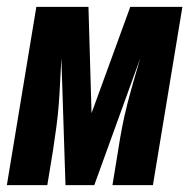

<svg xmlns="http://www.w3.org/2000/svg" viewBox="-39 -540 559 560"><path d="M-19 0 67 -520H219L228 -210L341 -520H493L407 0H289L306 -104Q311 -137 317.5 -170.5Q324 -204 332.5 -237Q341 -270 350.5 -303Q360 -336 370 -370L236 0H152L140 -370Q138 -336 136.5 -303Q135 -270 132.5 -237Q130 -204 125.5 -170.5Q121 -137 116 -104L99 0Z"/></svg>

Font: Iosevka Term Curly Heavy
Style: Italic
Weight: 900
Italic angle: -9°
Designer: Belleve Invis
Foundry: Belleve Invis
Version: Version 32.3.0